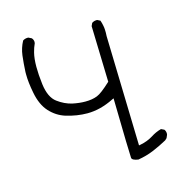

<svg xmlns="http://www.w3.org/2000/svg" viewBox="-83 -540 666 679"><g transform="rotate(-15 250.0 -201.0)"><path d="M37.1 -336.4Q37.1 -307.6 44.9 -267.6Q53.7 -221.7 77.4 -195.8Q101.1 -169.9 133.3 -159.7Q173.3 -147.5 211.4 -147.5Q258.8 -147.5 307.6 -171.9L314 -174.8Q317.9 31.7 319.3 44.4Q320.3 53.7 342.8 57.1Q373 52.2 399.4 41.3Q425.8 30.3 451.7 16.1L458.5 9.8L463.4 -1.5Q463.9 -3.4 463.9 -5.9Q463.9 -14.6 459 -21L447.8 -26.4Q427.7 -21 409.7 -9.3Q389.2 3.4 363.3 8.3L357.9 9.3L347.2 -393.6Q347.2 -393.6 347.2 -394Q347.7 -400.9 347.7 -406Q347.7 -411.1 347.4 -418Q347.2 -424.8 345.2 -434.1Q343.3 -443.4 340.3 -452.1L329.6 -457.5Q329.1 -457.5 327.6 -457.5Q326.2 -457.5 324 -457.3Q321.8 -457 319.3 -456.5Q314.5 -455.1 310.1 -452.1L305.2 -441.4L311 -236.3Q292.5 -219.2 280 -209.7Q267.6 -200.2 258.8 -196.8Q240.7 -189.5 214.8 -189.5Q192.9 -189.5 168 -194.8Q140.6 -201.2 115.7 -219.7Q89.8 -238.8 83.5 -288.6Q79.1 -324.7 79.1 -353Q79.1 -382.8 84.5 -404.3Q88.4 -420.4 95.2 -435.1Q95.7 -437 95.7 -439.9Q95.7 -447.8 89.8 -454.6L78.1 -460.4Q77.1 -460.4 76.2 -460.4Q65.9 -460.4 58.1 -455.1Q45.4 -431.6 42 -404.8Q38.6 -376.5 37.1 -345.2Q37.1 -340.8 37.1 -336.4Z"/></g></svg>

Font: Bakudai
Style: Light
Weight: 300
Version: Version 1.48